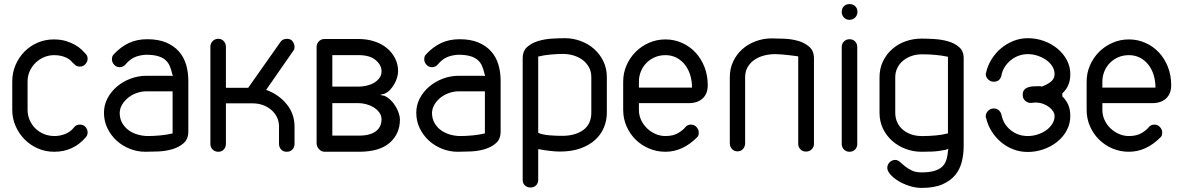

<svg xmlns="http://www.w3.org/2000/svg" viewBox="-20 -743 5794 940"><path d="M343 -120Q353 -133 371 -133Q389 -133 399 -121Q409 -109 409 -95Q409 -80 399 -70Q370 -36 331.5 -18Q293 0 245 0Q203 0 166 -16Q129 -32 101 -60Q73 -88 56.5 -125.5Q40 -163 40 -205V-344Q40 -387 56 -424.5Q72 -462 99.5 -490Q127 -518 164 -534Q201 -550 243 -550Q277 -550 303 -542Q329 -534 348 -523Q367 -512 379.5 -500Q392 -488 399 -480Q409 -470 409 -455Q409 -442 398.5 -429.5Q388 -417 371 -417Q353 -417 343 -430L338 -434Q333 -440 325.5 -447Q318 -454 307 -459.5Q296 -465 281 -469Q266 -473 245 -473Q219 -473 195.5 -463Q172 -453 154 -435.5Q136 -418 125.5 -394.5Q115 -371 115 -344V-205Q115 -178 125.5 -154.5Q136 -131 154 -113.5Q172 -96 196 -86.5Q220 -77 247 -77Q273 -77 299 -87Q325 -97 343 -120Z M818 -372 826 -370Q825 -372 824.5 -376Q824 -380 823 -382Q818 -404 810.5 -421Q803 -438 789 -450Q775 -462 752 -468.5Q729 -475 694 -475Q662 -473 638.5 -462.5Q615 -452 595 -428Q583 -414 566 -414Q550 -414 539 -426Q528 -438 528 -452Q528 -468 536 -476Q570 -513 610 -532Q650 -551 701 -551Q755 -551 793 -535Q831 -519 855.5 -491.5Q880 -464 891 -427Q902 -390 902 -347V-99Q902 -62 879 -42Q856 -22 823.5 -12.5Q791 -3 755 -1.5Q719 0 692 0Q652 0 615.5 -14.5Q579 -29 551 -54.5Q523 -80 506 -115Q489 -150 489 -191Q489 -229 506.5 -262Q524 -295 553 -319.5Q582 -344 619.5 -358Q657 -372 697 -372ZM825 -296H697Q675 -296 652 -288.5Q629 -281 610.5 -267Q592 -253 579.5 -233.5Q567 -214 566 -191Q566 -162 578.5 -140.5Q591 -119 610.5 -105Q630 -91 655 -84Q680 -77 705 -77Q731 -77 764 -80Q797 -83 825 -90Z M1086 -39Q1086 -22 1075.5 -11Q1065 0 1049 0Q1032 0 1021 -11Q1010 -22 1010 -39V-514Q1010 -530 1021 -541.5Q1032 -553 1049 -553Q1065 -553 1075.5 -541.5Q1086 -530 1086 -514V-313H1195L1352 -536Q1363 -553 1385 -553Q1404 -553 1413 -540Q1422 -527 1422 -514Q1422 -500 1415 -493L1283 -303Q1344 -281 1383 -233.5Q1422 -186 1422 -123V-39Q1422 -22 1411.5 -11Q1401 0 1384 0Q1367 0 1356.5 -11Q1346 -22 1346 -39V-123Q1346 -149 1335.5 -170Q1325 -191 1307 -206Q1289 -221 1266 -229Q1243 -237 1218 -237H1086Z M1530 -513Q1530 -529 1541 -540.5Q1552 -552 1569 -552H1737Q1777 -552 1812.5 -540.5Q1848 -529 1873.5 -508Q1899 -487 1914 -458Q1929 -429 1929 -394Q1929 -380 1924 -363Q1919 -346 1910 -330.5Q1901 -315 1889 -302.5Q1877 -290 1862 -284Q1860 -283 1852 -281.5Q1844 -280 1842 -278Q1844 -277 1852 -276Q1860 -275 1862 -274Q1878 -267 1892 -253.5Q1906 -240 1916 -223.5Q1926 -207 1932 -189.5Q1938 -172 1938 -158Q1938 -88 1888 -44Q1838 0 1737 0H1568Q1552 -1 1541 -13.5Q1530 -26 1530 -42ZM1607 -238V-79H1737Q1768 -79 1789.5 -85.5Q1811 -92 1824 -103.5Q1837 -115 1842.5 -129Q1848 -143 1848 -158Q1848 -178 1836.5 -193Q1825 -208 1808.5 -218Q1792 -228 1772.5 -233Q1753 -238 1737 -238ZM1737 -319Q1753 -319 1772.5 -323Q1792 -327 1808.5 -336Q1825 -345 1836.5 -359.5Q1848 -374 1848 -394Q1848 -424 1819.5 -448.5Q1791 -473 1737 -473H1607V-319Z M2347 -372 2355 -370Q2354 -372 2353.5 -376Q2353 -380 2352 -382Q2347 -404 2339.5 -421Q2332 -438 2318 -450Q2304 -462 2281 -468.5Q2258 -475 2223 -475Q2191 -473 2167.5 -462.5Q2144 -452 2124 -428Q2112 -414 2095 -414Q2079 -414 2068 -426Q2057 -438 2057 -452Q2057 -468 2065 -476Q2099 -513 2139 -532Q2179 -551 2230 -551Q2284 -551 2322 -535Q2360 -519 2384.5 -491.5Q2409 -464 2420 -427Q2431 -390 2431 -347V-99Q2431 -62 2408 -42Q2385 -22 2352.5 -12.5Q2320 -3 2284 -1.5Q2248 0 2221 0Q2181 0 2144.5 -14.5Q2108 -29 2080 -54.5Q2052 -80 2035 -115Q2018 -150 2018 -191Q2018 -229 2035.5 -262Q2053 -295 2082 -319.5Q2111 -344 2148.5 -358Q2186 -372 2226 -372ZM2354 -296H2226Q2204 -296 2181 -288.5Q2158 -281 2139.5 -267Q2121 -253 2108.5 -233.5Q2096 -214 2095 -191Q2095 -162 2107.5 -140.5Q2120 -119 2139.5 -105Q2159 -91 2184 -84Q2209 -77 2234 -77Q2260 -77 2293 -80Q2326 -83 2354 -90Z M2875 -365Q2875 -394 2862.5 -415.5Q2850 -437 2830.5 -451Q2811 -465 2786 -472Q2761 -479 2736 -479Q2710 -479 2676 -476Q2642 -473 2615 -466V-93Q2624 -88 2639 -85Q2654 -82 2670.5 -80.5Q2687 -79 2703.5 -78.5Q2720 -78 2733 -78Q2796 -78 2835.5 -106.5Q2875 -135 2875 -192ZM2951 -192Q2951 -153 2936.5 -118.5Q2922 -84 2893.5 -58Q2865 -32 2822 -16.5Q2779 -1 2721 -1Q2681 -1 2615 -13V137Q2615 154 2604.5 164.5Q2594 175 2578 175Q2561 175 2550 165Q2539 155 2539 138V-458Q2539 -494 2561.5 -513.5Q2584 -533 2616 -542.5Q2648 -552 2684 -554Q2720 -556 2746 -556Q2786 -556 2823.5 -542Q2861 -528 2889 -503Q2917 -478 2934 -443Q2951 -408 2951 -365Z M3108 -314H3368Q3368 -347 3359 -376Q3350 -405 3333 -426.5Q3316 -448 3292 -460.5Q3268 -473 3238 -473Q3210 -473 3186.5 -463Q3163 -453 3145.5 -435.5Q3128 -418 3118 -394Q3108 -370 3108 -343ZM3335 -120Q3345 -133 3363 -133Q3379 -133 3390 -121Q3401 -109 3401 -94Q3401 -89 3400 -83Q3399 -77 3394 -72Q3323 0 3238 0Q3195 0 3157.5 -16Q3120 -32 3092 -59.5Q3064 -87 3047.5 -124.5Q3031 -162 3031 -205V-343Q3031 -386 3047.5 -423.5Q3064 -461 3092 -489Q3120 -517 3157.5 -533.5Q3195 -550 3238 -550Q3281 -550 3319 -533Q3357 -516 3385 -486Q3413 -456 3429 -415Q3445 -374 3445 -326Q3445 -284 3420 -261Q3395 -238 3352 -238H3108V-205Q3108 -179 3118.5 -156Q3129 -133 3147 -115.5Q3165 -98 3188.5 -87.5Q3212 -77 3238 -77Q3276 -77 3300 -91.5Q3324 -106 3335 -120Z M3888 -467Q3880 -468 3866.5 -470Q3853 -472 3837.5 -473.5Q3822 -475 3806 -476.5Q3790 -478 3775 -478Q3748 -478 3722 -471.5Q3696 -465 3675 -451Q3654 -437 3641 -415.5Q3628 -394 3628 -364V-42Q3628 -25 3617.5 -13.5Q3607 -2 3591 -2Q3574 -2 3563.5 -13.5Q3553 -25 3553 -42V-364Q3553 -407 3569.5 -442Q3586 -477 3614 -502Q3642 -527 3679.5 -541Q3717 -555 3758 -555Q3783 -555 3819 -553.5Q3855 -552 3887 -543Q3919 -534 3942 -514Q3965 -494 3965 -458V-38Q3965 -23 3954 -12Q3943 -1 3926 -1Q3909 -1 3898.5 -12Q3888 -23 3888 -38Z M4139 -646Q4122 -646 4111.5 -657.5Q4101 -669 4101 -685Q4101 -702 4111.5 -712.5Q4122 -723 4139 -723Q4156 -723 4167 -712.5Q4178 -702 4178 -685Q4178 -669 4167 -657.5Q4156 -646 4139 -646ZM4101 -513Q4101 -529 4112 -540Q4123 -551 4139 -551Q4156 -551 4166.5 -540Q4177 -529 4177 -513V-38Q4177 -22 4166.5 -11Q4156 0 4139 0Q4123 0 4112 -11Q4101 -22 4101 -38Z M4621 -465Q4594 -471 4562 -474Q4530 -477 4504 -477H4492Q4466 -477 4443 -469Q4420 -461 4402 -446.5Q4384 -432 4373.5 -411Q4363 -390 4363 -364V-191Q4363 -164 4373.5 -142.5Q4384 -121 4402 -106.5Q4420 -92 4443 -84.5Q4466 -77 4492 -77H4502Q4529 -77 4562 -80Q4595 -83 4621 -90ZM4698 -28Q4698 11 4689 48Q4680 85 4657 113.5Q4634 142 4594 159.5Q4554 177 4492 177Q4463 177 4433 167.5Q4403 158 4379 143.5Q4355 129 4339.5 111.5Q4324 94 4324 79Q4324 63 4335.5 51.5Q4347 40 4363 40Q4375 40 4385.5 49.5Q4396 59 4410 70.5Q4424 82 4443.5 91.5Q4463 101 4492 101Q4527 101 4551 94.5Q4575 88 4590 75.5Q4605 63 4612 43Q4619 23 4621 -4L4623 -15Q4621 -14 4617.5 -12.5Q4614 -11 4612 -10Q4573 -2 4543.5 -1Q4514 0 4492 0Q4451 0 4414 -14Q4377 -28 4348.5 -53Q4320 -78 4303 -113Q4286 -148 4286 -191V-364Q4286 -408 4303 -443Q4320 -478 4348.5 -503Q4377 -528 4414 -541Q4451 -554 4492 -554Q4517 -554 4552.5 -552Q4588 -550 4620.5 -541Q4653 -532 4675.5 -512.5Q4698 -493 4698 -459Z M5181 -271Q5199 -254 5209.5 -231Q5220 -208 5220 -175Q5220 -137 5202.5 -104.5Q5185 -72 5155.5 -48.5Q5126 -25 5088.5 -12Q5051 1 5012 1Q4974 1 4940.5 -12Q4907 -25 4880.5 -47.5Q4854 -70 4835 -100Q4816 -130 4808 -165Q4808 -167 4807 -167Q4806 -167 4806 -169V-173Q4806 -189 4817.5 -200.5Q4829 -212 4846 -212Q4860 -212 4870 -203Q4880 -194 4883 -181Q4892 -135 4928 -106Q4964 -77 5012 -77Q5036 -77 5059.5 -84.5Q5083 -92 5101.5 -105Q5120 -118 5131.5 -136Q5143 -154 5143 -175Q5143 -186 5136 -197.5Q5129 -209 5116 -219Q5103 -229 5086 -235Q5069 -241 5048 -241Q5043 -241 5037.5 -240Q5032 -239 5027 -239Q5011 -239 4999 -250Q4987 -261 4987 -278Q4987 -294 4994 -302.5Q5001 -311 5012 -315Q5023 -319 5036 -320Q5049 -321 5061 -321Q5066 -321 5070.5 -321Q5075 -321 5080 -319Q5108 -329 5125.5 -343.5Q5143 -358 5143 -380Q5143 -401 5131.5 -419Q5120 -437 5101 -450Q5082 -463 5059 -470.5Q5036 -478 5012 -478Q4989 -478 4968 -470.5Q4947 -463 4929.5 -449Q4912 -435 4899.5 -416Q4887 -397 4883 -374Q4876 -343 4845 -343Q4829 -343 4817.5 -354.5Q4806 -366 4806 -381Q4806 -383 4807 -384Q4808 -385 4808 -387V-389Q4816 -423 4835 -453.5Q4854 -484 4881 -506.5Q4908 -529 4941.5 -542.5Q4975 -556 5012 -556Q5053 -556 5090.5 -542.5Q5128 -529 5157 -505Q5186 -481 5203 -449Q5220 -417 5220 -380Q5220 -348 5209.5 -325Q5199 -302 5181 -286Z M5377 -314H5637Q5637 -347 5628 -376Q5619 -405 5602 -426.5Q5585 -448 5561 -460.5Q5537 -473 5507 -473Q5479 -473 5455.5 -463Q5432 -453 5414.5 -435.5Q5397 -418 5387 -394Q5377 -370 5377 -343ZM5604 -120Q5614 -133 5632 -133Q5648 -133 5659 -121Q5670 -109 5670 -94Q5670 -89 5669 -83Q5668 -77 5663 -72Q5592 0 5507 0Q5464 0 5426.5 -16Q5389 -32 5361 -59.5Q5333 -87 5316.5 -124.5Q5300 -162 5300 -205V-343Q5300 -386 5316.5 -423.5Q5333 -461 5361 -489Q5389 -517 5426.5 -533.5Q5464 -550 5507 -550Q5550 -550 5588 -533Q5626 -516 5654 -486Q5682 -456 5698 -415Q5714 -374 5714 -326Q5714 -284 5689 -261Q5664 -238 5621 -238H5377V-205Q5377 -179 5387.5 -156Q5398 -133 5416 -115.5Q5434 -98 5457.5 -87.5Q5481 -77 5507 -77Q5545 -77 5569 -91.5Q5593 -106 5604 -120Z"/></svg>

Font: VDS Compensated
Style: Light
Weight: 300
Designer: artmaker
Foundry: artmaker
Version: Version 1.000 2012 initial release